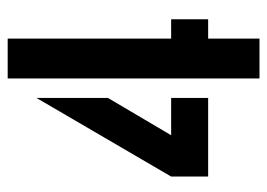

<svg xmlns="http://www.w3.org/2000/svg" viewBox="-122 -604 725 522"><g transform="rotate(-90 241.0 -342.5)"><path d="M22.5 -139.6V-240.2L236.3 -606.4V-412.1L134.8 -240.2H236.3V-139.6ZM289.1 0V-684.6H397.5V-240.2H450.2V-139.6H397.5V0Z"/></g></svg>

Font: Post No Bills Jaffna
Style: Bold
Weight: 700
Designer: Kosala Senevirathne, Siva Puranthara, Lasantha Premarathna, Tharique Azeez
Foundry: Mooniak
Version: Version 1.220 ; ttfautohint (v1.6)